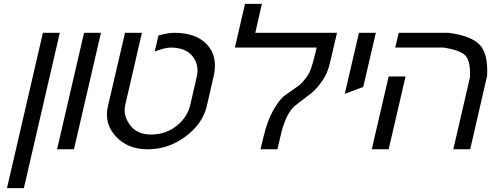

<svg xmlns="http://www.w3.org/2000/svg" viewBox="-20 -769 2530 989"><path d="M16 200 201 -600H288L103 200Z M274 0 413 -600H500L361 0Z M758 -76Q834 -76 890 -121Q945 -165 960 -228L993 -372Q1008 -434 971 -480Q936 -524 859 -524Q847 -524 824 -519Q816 -517 791 -509L777 -504L796 -586Q843 -600 880 -600Q990 -600 1047 -539Q1103 -478 1081 -378L1045 -222Q1024 -132 936 -66Q848 0 740 0Q638 0 577 -66Q515 -132 536 -222L624 -600H711L625 -228Q613 -176 649 -126Q685 -76 758 -76Z M1680 -447Q1668 -392 1639 -351Q1609 -308 1581 -287Q1571 -279 1551 -264Q1531 -249 1523 -243Q1492 -220 1484 -208Q1447 -165 1425 -68L1409 0H1322L1337 -63Q1357 -147 1387 -200Q1420 -257 1444 -275Q1486 -305 1502 -316Q1532 -336 1545 -354Q1569 -381 1581 -413Q1592 -443 1605 -498L1611 -524H1190L1242 -749H1329L1295 -600H1716Z M1829 -600H1916L1851 -321L1756 -286Z M1895 0 1982 -375H2069L1982 0ZM2291 -600Q2410 -584 2453 -536Q2495 -490 2489 -378L2402 0H2315L2401 -372Q2404 -453 2378 -482Q2353 -510 2265 -524H2016L2034 -600Z"/></svg>

Font: Miedinger
Style: Italic
Weight: 400
Italic angle: -13°
Version: Version 001.000